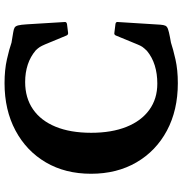

<svg xmlns="http://www.w3.org/2000/svg" viewBox="2 -804 814 858"><g transform="rotate(-90 409.0 -375.0)"><path d="M466.3 12.7Q345.7 12.7 254.5 -36Q163.3 -84.7 112.4 -172.2Q61.5 -259.8 61.5 -375.1Q61.5 -490.4 112.4 -577.2Q163.3 -664 254.7 -712.8Q346.1 -761.7 466.3 -761.7Q525.7 -761.7 572.6 -751.1Q619.6 -740.5 647.4 -730.6L693.2 -723Q707.9 -720.8 714.7 -716.7Q721.6 -712.5 724.6 -700.4Q727.7 -688.3 729.3 -661.9L739.6 -493.6Q741.1 -485 730.6 -482.6L692 -477.8Q682.4 -476.2 678.9 -485.8L639.8 -580.2Q632.8 -596.5 627.7 -604.4Q622.7 -612.2 613.1 -622.2Q584.9 -646.2 549.2 -657.9Q513.5 -669.6 471.5 -669.6Q400.7 -669.6 349.7 -634.6Q298.8 -599.6 271.7 -533.5Q244.6 -467.4 244.6 -374.5Q244.6 -283.2 271.1 -216.9Q297.6 -150.6 347.1 -114.8Q396.6 -79 464.4 -79Q508.7 -79 545.5 -90.4Q582.4 -101.9 610.7 -125.3Q623.7 -138.6 628.7 -146.1Q633.8 -153.7 639 -166.5L678.9 -263.2Q682.4 -273.2 692.4 -270.8L731 -266Q741.1 -264.4 739.6 -255L727.7 -65.5Q726.7 -51.2 723.3 -43.4Q720 -35.6 708.4 -31.4Q696.8 -27.2 671.4 -22.4L647.4 -18Q619.6 -8.6 572.6 2.1Q525.7 12.7 466.3 12.7Z"/></g></svg>

Font: Hahmlet
Style: Regular
Weight: 400
Designer: Minjoo Ham & Mark Frömberg
Foundry: hypertype
Version: Version 1.002